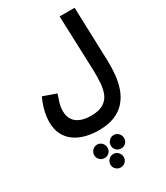

<svg xmlns="http://www.w3.org/2000/svg" viewBox="-306 -857 1353 1563"><g transform="rotate(-30 370.5 -75.0)"><path d="M26 -28Q26 -51 30 -82Q34 -113 45 -152.5Q56 -192 78 -241L201 -198Q190 -167 182 -141.5Q174 -116 170 -94.5Q166 -73 166 -52Q166 -1 188.5 32Q211 65 252 81Q293 97 347 97Q419 97 461 73Q503 49 522 6.5Q541 -36 545.5 -92.5Q550 -149 548 -213L529 -732H670L687 -222Q689 -157 682.5 -92Q676 -27 655.5 31Q635 89 596 134Q557 179 495.5 205Q434 231 344 231Q279 231 221.5 216Q164 201 120 169.5Q76 138 51 89Q26 40 26 -28ZM347 582Q321 582 302.5 564Q284 546 284 520Q284 494 302.5 475Q321 456 347 456Q373 456 391 475Q409 494 409 520Q409 546 391 564Q373 582 347 582ZM271 450Q245 450 226.5 432Q208 414 208 388Q208 362 226.5 343Q245 324 271 324Q297 324 315 343Q333 362 333 388Q333 414 315 432Q297 450 271 450ZM427 450Q401 450 382.5 432Q364 414 364 388Q364 362 382.5 343Q401 324 427 324Q453 324 471 343Q489 362 489 388Q489 414 471 432Q453 450 427 450Z"/></g></svg>

Font: Farlight84_Sys_V01
Style: Bold
Weight: 700
Designer: Monotype Design Team, Nadine Chahine and Nizar Qandah
Foundry: Monotype Imaging Inc.
Version: Version 2.004;October 31, 2024;FontCreator 14.0.0.2814 64-bi